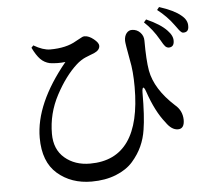

<svg xmlns="http://www.w3.org/2000/svg" viewBox="-59 -899 1117 1019"><g transform="rotate(-5 500.0 -389.0)"><path d="M857.4 -616.2Q846.7 -617.2 838.9 -625.5Q831.1 -633.8 818.4 -657.2Q816.4 -660.2 815.4 -662.1Q783.2 -718.8 738.3 -760.7L751 -775.4Q826.2 -742.2 860.4 -705.1Q888.7 -675.8 886.7 -647.5Q885.7 -616.2 857.4 -616.2ZM942.4 -688.5Q937.5 -688.5 933.6 -690.9Q929.7 -693.4 925.3 -698.2Q920.9 -703.1 918 -707Q915 -710.9 909.2 -719.2Q903.3 -727.5 899.4 -732.4Q864.3 -781.2 813.5 -820.3L825.2 -835Q904.3 -809.6 939.5 -779.3Q972.7 -752.9 970.7 -719.7Q970.7 -688.5 942.4 -688.5ZM221.7 -588.9Q192.4 -595.7 172.4 -616.2Q152.3 -636.7 131.8 -678.7L142.6 -690.4Q192.4 -661.1 230.5 -661.1Q316.4 -661.1 370.1 -693.4Q379.9 -698.2 390.1 -704.1Q400.4 -710 405.8 -712.4Q411.1 -714.8 418 -714.8Q440.4 -714.8 465.8 -694.3Q491.2 -673.8 491.2 -658.2Q491.2 -634.8 460 -621.1Q454.1 -619.1 438.5 -612.8Q422.9 -606.4 413.1 -602.5Q403.3 -598.6 389.6 -589.8Q376 -581.1 364.3 -570.3Q302.7 -514.6 251.5 -418.5Q200.2 -322.3 200.2 -213.9Q200.2 -130.9 253.9 -85Q307.6 -39.1 388.7 -39.1Q659.2 -39.1 659.2 -423.8Q659.2 -508.8 646.5 -568.4Q629.9 -658.2 629.9 -671.9Q629.9 -697.3 642.1 -712.4Q654.3 -727.5 672.9 -726.6Q698.2 -725.6 715.3 -707.5Q732.4 -689.5 732.4 -664.1Q732.4 -560.5 742.2 -503.9Q760.7 -403.3 864.3 -308.6Q902.3 -277.3 903.3 -227.5Q903.3 -179.7 869.1 -179.7Q835 -179.7 805.7 -222.7Q754.9 -285.2 717.8 -394.5Q712.9 -409.2 708.5 -414.1Q704.1 -418.9 701.2 -412.6Q698.2 -406.2 698.2 -390.6Q698.2 -263.7 686.5 -193.4Q679.7 -147.5 661.1 -106.4Q642.6 -65.4 609.4 -27.3Q576.2 10.7 519 33.7Q461.9 56.6 388.7 56.6Q280.3 56.6 207 -6.8Q133.8 -70.3 133.8 -198.2Q133.8 -379.9 304.7 -587.9Q263.7 -583 221.7 -588.9Z"/></g></svg>

Font: GenYoMin TW TTF SemiBold
Style: Regular
Weight: 600
Version: Version 1.300